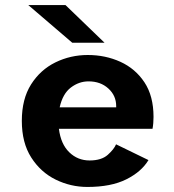

<svg xmlns="http://www.w3.org/2000/svg" viewBox="-20 -730 690 761"><path d="M326.5 11Q260 11 200.5 -18.2Q141 -47.5 103.8 -105.8Q66.5 -164 66.5 -251Q66.5 -337.5 103.2 -395.5Q140 -453.5 199.8 -482.8Q259.5 -512 328 -512Q398 -512 457.2 -485Q516.5 -458 552.5 -403.8Q588.5 -349.5 588.5 -266.5Q588.5 -255 587.5 -242.2Q586.5 -229.5 584.5 -219.5H213.5Q221 -159 254.5 -126.5Q288 -94 335 -94Q382 -94 407 -116.2Q432 -138.5 440 -158L568.5 -95.5Q540.5 -49 480.2 -19Q420 11 326.5 11ZM331 -407.5Q293 -407.5 260.8 -383Q228.5 -358.5 216.5 -304.5H440.5V-309.5Q440.5 -351 409.5 -379.2Q378.5 -407.5 331 -407.5ZM266.5 -560.5 92 -710H239.5L394.5 -560.5Z"/></svg>

Font: Trispace SemiBold
Style: Regular
Weight: 600
Designer: Tyler Finck
Foundry: Etcetera Type Company
Version: Version 1.210; ttfautohint (v1.8.3)